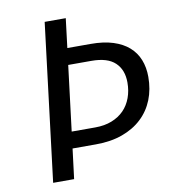

<svg xmlns="http://www.w3.org/2000/svg" viewBox="-75 -706 679 770"><g transform="rotate(-10 264.5 -321.0)"><path d="M229.5 -522.5H324.7Q377 -522.5 415.5 -510.3Q454.1 -498 479.2 -475.8Q504.4 -453.6 516.8 -422.4Q529.3 -391.1 529.3 -352.5Q529.3 -301.8 512.5 -259.5Q495.6 -217.3 463.1 -186.8Q430.7 -156.2 383.5 -139.2Q336.4 -122.1 275.9 -122.1H180.2L165 0H79.6L158.2 -641.6H244.1ZM221.2 -455.1 188.5 -189.5H284.2Q322.8 -189.5 352.3 -201.2Q381.8 -212.9 401.9 -233.4Q421.9 -253.9 432.4 -282.5Q442.9 -311 442.9 -344.7Q442.9 -396.5 411.9 -425.8Q380.9 -455.1 315.9 -455.1Z"/></g></svg>

Font: Carlito
Style: Italic
Weight: 400
Italic angle: -7°
Designer: Lukasz Dziedzic
Foundry: tyPoland Lukasz Dziedzic
Version: Version 1.104